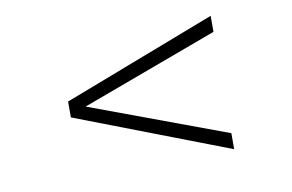

<svg xmlns="http://www.w3.org/2000/svg" viewBox="-56 -584 982 646"><g transform="rotate(-10 435.0 -261.0)"><path d="M696.3 -33.2 173.8 -233.9V-288.1L696.3 -488.8V-434.1L229 -261.2L696.3 -87.9Z"/></g></svg>

Font: Scheherazade New
Style: Regular
Weight: 400
Designer: SIL International
Foundry: SIL International
Version: Version 4.000